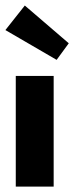

<svg xmlns="http://www.w3.org/2000/svg" viewBox="-27 -692 275 712"><path d="M31.5 0V-410.5H172V0ZM183 -470 -7 -580.5 65 -671.5 228 -531.5Z"/></svg>

Font: League Spartan Thin
Style: Bold
Weight: 700
Version: Version 2.002